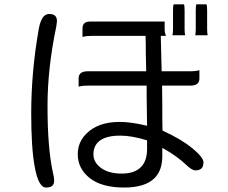

<svg xmlns="http://www.w3.org/2000/svg" viewBox="-20 -800 1040 874"><path d="M122.1 -284.2Q122.1 -127.4 137.7 -42.5Q154.8 53.7 189.5 53.7Q210 53.7 218.8 44.9Q226.6 37.1 226.6 22Q226.6 6.8 220.7 -15.1Q196.3 -126 196.3 -317.4Q196.3 -489.7 236.3 -679.7L239.3 -703.6Q239.3 -719.7 231 -728Q222.7 -736.3 204.1 -736.3Q189.9 -736.3 179.7 -726.1Q163.6 -709.5 156.2 -667Q122.1 -472.2 122.1 -284.2ZM822.8 -639.6Q820.3 -649.9 820.3 -668V-752Q820.3 -773.4 817.4 -780.3H770.5Q767.6 -773.4 767.6 -752V-668Q767.6 -650.9 765.1 -639.6ZM925.3 -639.6Q922.9 -649.9 922.9 -668V-752Q922.9 -773.4 919.9 -780.3H874Q871.1 -773.4 871.1 -752V-668Q871.1 -649.9 868.7 -639.6ZM649.4 -161.1V-119.1Q648.9 -66.4 621.1 -39.1Q592.3 -9.8 533.7 -9.8Q463.4 -9.8 427.7 -45.9Q405.3 -67.9 405.3 -97.7Q405.3 -131.8 426.3 -152.8Q456.1 -182.6 527.3 -182.6Q578.1 -182.6 644.5 -162.6ZM337.9 -405.3Q353.5 -410.2 379.9 -410.2H647.5V-371.1L649.4 -227.5L641.1 -229.5Q572.3 -245.1 525.4 -245.1Q426.3 -245.1 373 -191.4Q334 -152.8 334 -97.7Q334 -32.7 388.4 10.5Q442.9 53.7 544.9 53.7Q640.6 53.7 683.6 10.7Q718.8 -24.4 718.8 -89.8V-127L729 -121.1Q785.2 -89.4 826.2 -50.8Q853.5 -24.4 869.1 -24.4Q888.2 -24.4 897.2 -33.4Q906.2 -42.5 906.2 -62.5Q906.2 -68.8 900.4 -78.6Q889.2 -97.2 857.4 -123.5Q806.6 -166 723.6 -203.6L719.7 -205.6L718.8 -256.8V-322.3L717.8 -410.2H845.7Q869.6 -410.2 879.9 -420.4Q887.7 -428.2 887.7 -442.9V-480.5Q872.1 -475.6 845.7 -475.6H715.8L711.9 -636.7H735.8Q729.5 -649.9 729.5 -668V-702.1H392.6Q372.1 -702.1 363.3 -693.4Q355.5 -685.5 355.5 -669.4V-631.8Q371.1 -636.7 397.5 -636.7H642.6L643.6 -596.7V-563.5L645.5 -475.6H379.9Q356 -475.6 345.7 -465.3Q337.9 -457.5 337.9 -442.9Z"/></svg>

Font: YuPearl-Light
Style: Light
Weight: 300
Designer: Max Yao
Foundry: Max-Everyday
Version: Version 1.011; ttfautohint (v1.8.3)